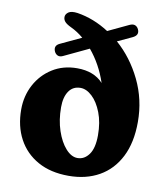

<svg xmlns="http://www.w3.org/2000/svg" viewBox="-85 -821 780 906"><g transform="rotate(10 305.0 -368.5)"><path d="M140.5 -551Q128 -578.5 155.5 -591.5L255.5 -638.5Q226.5 -663 195.5 -677.5Q173 -688 164.2 -698.2Q155.5 -708.5 156 -721Q156.5 -734.5 170 -744Q183.5 -753.5 213.5 -749.5Q293 -737 365.5 -690L464 -736.5Q480 -744 490.8 -739.8Q501.5 -735.5 507 -724Q520 -697 489.5 -682.5L419.5 -650Q492.5 -586 537.8 -492.8Q583 -399.5 583 -292.5Q583 -193.5 548.2 -125Q513.5 -56.5 450.8 -21Q388 14.5 304.5 14.5Q218 14.5 156.8 -19.8Q95.5 -54 63 -114.8Q30.5 -175.5 30.5 -255.5Q30.5 -320 59.2 -374Q88 -428 139.2 -460.2Q190.5 -492.5 257.5 -492.5Q338.5 -492.5 382.5 -444Q354 -529.5 300 -594L180.5 -537.5Q166.5 -531 156.2 -535.5Q146 -540 140.5 -551ZM214 -298.5Q214 -237 231 -186.5Q248 -136 275 -105.8Q302 -75.5 331.5 -75.5Q364.5 -75.5 386.5 -106Q408.5 -136.5 408.5 -198Q408.5 -259.5 390.5 -306Q372.5 -352.5 345 -378.2Q317.5 -404 289 -404Q253 -404 233.5 -375.5Q214 -347 214 -298.5Z"/></g></svg>

Font: Fraunces 9pt Soft
Style: Bold
Weight: 700
Version: Version 1.000;[b76b70a41]